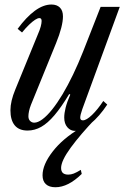

<svg xmlns="http://www.w3.org/2000/svg" viewBox="-20 -554 536 828"><path d="M219 253.5Q192 253.5 177.8 240.2Q163.5 227 163.5 202Q163.5 156 206.8 100Q250 44 324 0L393.5 -44Q327 25.5 285.2 82.5Q243.5 139.5 243.5 170.5Q243.5 185 251.2 192Q259 199 274.5 199Q286 199 297.8 194.5Q309.5 190 328.5 178.5L332.5 196Q274 253.5 219 253.5ZM304 10.5Q284 10.5 270.5 -5.2Q257 -21 257 -47Q257 -65.5 263 -89.8Q269 -114 283 -146L278.5 -148.5Q244.5 -92 215 -57.2Q185.5 -22.5 157.5 -6.8Q129.5 9 99 9Q62 9 43.5 -13.5Q25 -36 25 -78.5Q25 -117.5 46 -168L143 -405Q152 -425.5 155.8 -440Q159.5 -454.5 159.5 -463.5Q159.5 -476 150 -476Q142.5 -476 131 -468.5Q119.5 -461 105.2 -447.2Q91 -433.5 75 -414L56 -429.5Q93.5 -480.5 130.2 -507.5Q167 -534.5 202 -534.5Q225 -534.5 238.2 -521.5Q251.5 -508.5 251.5 -483Q251.5 -462.5 244 -433.2Q236.5 -404 222 -368.5L113.5 -102Q108 -88 105.2 -75Q102.5 -62 102.5 -52.5Q102.5 -39.5 110 -32.2Q117.5 -25 127.5 -25Q143.5 -25 163.2 -39.8Q183 -54.5 205 -82Q227 -109.5 249.8 -147.5Q272.5 -185.5 295 -232.2Q317.5 -279 338.5 -332L414 -524.5H496.5L335 -83.5Q326 -58 326 -46.5Q326 -35 337.5 -35Q352.5 -35 376.8 -58.2Q401 -81.5 425.5 -118.5L442.5 -103Q409 -52.5 371.2 -21Q333.5 10.5 304 10.5Z"/></svg>

Font: Libre Caslon Condensed
Style: Italic
Weight: 400
Italic angle: -22.583°
Designer: Pablo Impallari, Rodrigo Fuenzalida, Katja Schimmel, Ertekin Erdin
Foundry: Pablo Impallari, Rodrigo Fuenzalida
Version: Version 2.000;gftools[0.9.33]